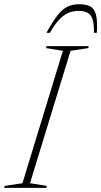

<svg xmlns="http://www.w3.org/2000/svg" viewBox="-52 -908 489 928"><path d="M252 -662.5 170.5 -675.5 173 -685H377L374.5 -675.5L289 -662.5L93 -22.5L174.5 -9.5L172 0H-32L-29.5 -9.5L56.5 -22.5ZM328 -855.5Q299.5 -855.5 275.8 -844.5Q252 -833.5 231 -810Q210 -786.5 189.5 -749.5H172.5Q203.5 -805.5 227 -835.2Q250.5 -865 274.8 -876.2Q299 -887.5 331 -887.5Q366 -887.5 385.5 -876.2Q405 -865 412.2 -835.2Q419.5 -805.5 416 -749.5H402Q404 -806 387.8 -830.8Q371.5 -855.5 328 -855.5Z"/></svg>

Font: Newsreader 36pt ExtraLight
Style: Italic
Weight: 250
Italic angle: -17°
Designer: Hugues Gentile
Foundry: Production Type
Version: Version 1.003